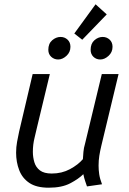

<svg xmlns="http://www.w3.org/2000/svg" viewBox="-20 -863 600 894"><path d="M207 11Q150 11 117 -11Q84 -33 69.5 -70.5Q55 -108 55 -152Q55 -178 59.5 -202.5Q64 -227 69 -250L132 -518H212L153 -273Q149 -254 141 -222Q133 -190 133 -156Q133 -131 140 -107.5Q147 -84 166 -69.5Q185 -55 221 -55Q268 -55 306 -75.5Q344 -96 366 -122Q367 -138 368.5 -156Q370 -174 376 -194L454 -518H532L452 -185Q446 -160 442.5 -138Q439 -116 439 -92Q439 -72 442 -51.5Q445 -31 455 -5L385 5Q381 -7 376.5 -20Q372 -33 368 -52Q346 -30 307 -9.5Q268 11 207 11ZM363 -678 326 -707 425 -843 477 -796ZM251 -586Q232 -586 218.5 -598.5Q205 -611 205 -631Q205 -660 223 -675.5Q241 -691 262 -691Q281 -691 294.5 -678.5Q308 -666 308 -645Q308 -620 289.5 -603Q271 -586 251 -586ZM447 -586Q428 -586 415 -598.5Q402 -611 402 -631Q402 -660 419.5 -675.5Q437 -691 458 -691Q477 -691 490.5 -678.5Q504 -666 504 -645Q504 -620 485.5 -603Q467 -586 447 -586Z"/></svg>

Font: Ubuntu Sans Mono
Style: Italic
Weight: 400
Italic angle: -13.5°
Monospace: yes
Designer: Dalton Maag Ltd
Foundry: Dalton Maag Ltd
Version: Version 1.006